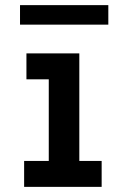

<svg xmlns="http://www.w3.org/2000/svg" viewBox="-20 -728 490 748"><path d="M74 0V-101H170V-419H83V-520H289V-101H376V0ZM58 -632V-708H402V-632Z"/></svg>

Font: Iosevka Etoile
Style: Bold
Weight: 700
Designer: Belleve Invis
Foundry: Belleve Invis
Version: Version 28.1.0; ttfautohint (v1.8.4)